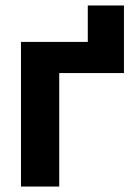

<svg xmlns="http://www.w3.org/2000/svg" viewBox="-20 -684 502 704"><path d="M434.5 -416.1H301.9V-663.9H434.5ZM418.2 -416.1H197.2V0H56.9V-530.3H418.2Z"/></svg>

Font: Pretendard Std Variable
Style: Regular
Weight: 400
Designer: Base glyphs from Inter by Rasmus Andersson; Hangeul glyphs from Noto Sans CJK(Source Han Sans) by Jang Soo-young and Kan
Foundry: Kil Hyung-jin
Version: Version 1.309;Glyphs 3.2 (3225)